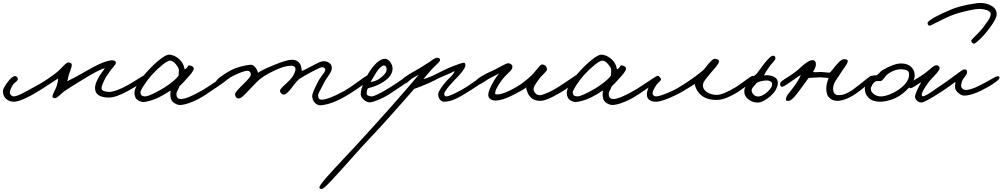

<svg xmlns="http://www.w3.org/2000/svg" viewBox="-54 -677 6730 1289"><path d="M938 -160.2Q939 -141.1 804.2 -65.9Q722.2 -20.5 671.9 -22Q584 -24.9 584 -85.9Q584 -113.8 606 -153.8Q612.8 -167 629.9 -190.4Q647 -213.9 649.9 -220.2Q606 -207 503.9 -144Q411.6 -87.9 379.9 -65.9Q370.6 -59.6 356 -45.9Q341.3 -32.2 330.6 -24.7Q319.8 -17.1 312 -18.1Q297.9 -20 297.9 -29.8Q298.3 -38.1 311 -64Q323.7 -89.8 326.2 -98.1Q335.9 -128.4 335.9 -149.9Q324.2 -143.1 285.2 -116.9Q246.1 -90.8 222.2 -76.2Q181.6 -51.8 159.2 -38.8Q136.7 -25.9 99.4 -10Q62 5.9 40 5.9Q7.8 5.9 -13.2 -13.2Q-34.2 -32.2 -34.2 -65.9Q-34.2 -84 -3.2 -125.2Q27.8 -166.5 47.9 -166Q54.7 -166 59.8 -160.4Q64.9 -154.8 65.9 -147.9Q66.4 -137.7 52 -126.7Q37.6 -115.7 34.2 -109.9Q25.9 -96.2 22.9 -91.1Q20 -85.9 16.6 -76.2Q13.2 -66.4 12.2 -56.2Q11.7 -46.4 20.3 -38.1Q28.8 -29.8 38.1 -29.8Q54.7 -29.8 87.2 -45.7Q119.6 -61.5 206.1 -109.9Q265.6 -143.1 330.1 -193.8Q339.4 -201.2 356 -218.8Q372.6 -236.3 385.3 -247.6Q397.9 -258.8 405.8 -257.8Q415 -256.8 421.9 -252.7Q428.7 -248.5 428.2 -240.2Q427.2 -226.6 418 -202.4Q408.7 -178.2 408.2 -175.8Q405.3 -167.5 397.9 -131.8Q452.6 -157.7 527.8 -202.1Q654.8 -275.4 704.1 -272Q712.4 -271 718.5 -266.8Q724.6 -262.7 724.1 -255.9Q723.1 -245.6 708.7 -229Q694.3 -212.4 693.8 -211.9Q688 -202.6 672.9 -182.1Q657.7 -161.6 649.9 -146Q630.4 -107.9 627.9 -87.9Q626.5 -73.7 638.4 -67.9Q650.4 -62 671.9 -60.1Q708 -57.1 777.8 -91.8Q803.7 -104.5 838.9 -126.2Q874 -147.9 896.5 -161.9Q918.9 -175.8 923.8 -175.8Q931.6 -175.8 934.3 -172.4Q937 -168.9 938 -160.2Z M1472.7 -146Q1472.7 -144.5 1470 -141.8Q1467.3 -139.2 1461.4 -134.5Q1455.6 -129.9 1449.5 -125.2Q1443.4 -120.6 1433.1 -113.5Q1422.9 -106.4 1414.6 -100.6Q1406.2 -94.7 1393.3 -86.2Q1380.4 -77.6 1371.8 -71.8Q1363.3 -65.9 1349.1 -56.4Q1335 -46.9 1327.6 -42Q1283.7 -12.2 1234.1 7.8Q1184.6 27.8 1154.8 27.8Q1137.2 27.8 1117.7 15.9Q1098.1 3.9 1092.8 -16.1Q1086.9 -39.1 1091.8 -69.8Q1055.2 -45.4 1013.7 -23.9Q986.3 -9.8 955.1 -1Q923.8 7.8 908.7 7.8Q900.4 7.8 891.4 5.1Q882.3 2.4 872.1 -3.7Q861.8 -9.8 855.2 -22.9Q848.6 -36.1 848.6 -54.2Q848.6 -79.6 874.8 -120.8Q900.9 -162.1 939.9 -203.1Q978 -245.1 1019.5 -277.8Q1061 -310.5 1081.1 -310.1Q1103.5 -309.6 1127 -295.9Q1150.4 -282.2 1165 -262.2Q1170.4 -255.4 1174.3 -247.1Q1178.2 -238.8 1179.9 -233.4Q1181.6 -228 1183.6 -220.2Q1185.5 -212.4 1186 -210.9Q1195.8 -216.8 1201.2 -222.9Q1206.5 -229 1207.3 -232.2Q1208 -235.4 1210.4 -236.8Q1212.9 -238.3 1218.8 -237.8Q1230 -236.8 1239 -230Q1248 -223.1 1246.6 -213.9Q1243.7 -195.8 1201.7 -150.9Q1169.4 -114.3 1151.9 -99.1Q1147.9 -89.4 1142.6 -78.9Q1137.2 -68.4 1134.8 -63.7Q1132.3 -59.1 1131.1 -52.2Q1129.9 -45.4 1130.9 -38.1Q1134.3 -12.2 1160.6 -12.2Q1202.6 -12.2 1305.7 -71.8Q1325.2 -83 1362.3 -107.9Q1399.4 -132.8 1426 -150.1Q1452.6 -167.5 1459 -168Q1467.3 -168.5 1470 -162.6Q1472.7 -156.7 1472.7 -146ZM1147 -206.1Q1147 -222.2 1126.2 -246.3Q1105.5 -270.5 1086.9 -270Q1070.8 -269.5 1034.2 -239.7Q997.6 -210 964.8 -173.8Q937.5 -143.6 912.4 -104.5Q887.2 -65.4 888.7 -54.2Q890.6 -40.5 897 -35.9Q903.3 -31.2 918.9 -29.8Q938.5 -28.3 1002 -62Q1048.8 -86.4 1087.9 -115.7Q1127 -145 1145 -168.9Q1145 -173.3 1146 -185.5Q1147 -197.8 1147 -206.1Z M2435.5 -162.1Q2434.1 -145.5 2381.6 -106.9Q2329.1 -68.4 2272 -34.2Q2173.3 23.9 2099.6 29.8Q2077.1 31.2 2059.6 12.5Q2042 -6.3 2042 -34.2Q2042 -52.7 2081.5 -129.9Q2087.9 -142.6 2100.8 -159.9Q2113.8 -177.2 2122.1 -189.9Q2130.4 -202.6 2129.9 -210Q2129.4 -216.3 2123.3 -220.7Q2117.2 -225.1 2109.9 -226.1Q2098.6 -226.6 2043 -197Q1987.3 -167.5 1953.6 -146Q1945.8 -138.2 1936.8 -128.2Q1927.7 -118.2 1923.8 -113Q1919.9 -107.9 1909.9 -95.2Q1899.9 -82.5 1899.9 -82Q1868.7 -42 1851.6 -42Q1841.8 -42 1835 -48.6Q1828.1 -55.2 1825.7 -65.9Q1824.2 -72.3 1834.2 -83.7Q1844.2 -95.2 1862.5 -111.8Q1880.9 -128.4 1885.7 -133.8Q1909.7 -158.2 1919.7 -179.2Q1929.7 -200.2 1929.7 -212.9Q1929.7 -223.6 1922.1 -229.7Q1914.6 -235.8 1903.8 -235.8Q1870.1 -235.8 1827.6 -220.2Q1794.4 -208 1754.4 -186.3Q1714.4 -164.6 1693.8 -147.9Q1670.9 -128.9 1642.8 -98.4Q1614.7 -67.9 1604 -58.1Q1599.6 -54.2 1590.6 -44.7Q1581.5 -35.2 1575.4 -29.5Q1569.3 -23.9 1560.5 -19.5Q1551.8 -15.1 1543.9 -16.1Q1535.2 -17.6 1530 -25.1Q1524.9 -32.7 1523.9 -42Q1523.4 -46.9 1526.1 -52.5Q1528.8 -58.1 1534.7 -65.2Q1540.5 -72.3 1545.4 -77.4Q1550.3 -82.5 1558.8 -91.1Q1567.4 -99.6 1571.8 -104Q1576.2 -108.9 1587.4 -119.9Q1598.6 -130.9 1604.2 -137Q1609.9 -143.1 1616.9 -151.6Q1624 -160.2 1627.2 -167.2Q1630.4 -174.3 1629.9 -180.2Q1628.9 -189.5 1622.8 -195.8Q1616.7 -202.1 1607.9 -202.1Q1582 -202.1 1511.7 -168Q1495.6 -160.6 1474.4 -144.8Q1453.1 -128.9 1438.5 -118.7Q1423.8 -108.4 1418 -109.9Q1411.1 -111.8 1406.7 -113.5Q1402.3 -115.2 1398.9 -118.9Q1395.5 -122.6 1396 -127.9Q1397.5 -140.1 1428.7 -163.1Q1460 -186 1497.6 -206.1Q1524.4 -220.2 1561.5 -230Q1598.6 -239.7 1626 -242.2Q1644 -244.1 1659.7 -225.1Q1675.3 -206.1 1677.7 -188Q1702.1 -206.5 1787.1 -241.2Q1872.1 -275.9 1903.8 -275.9Q1957 -275.9 1967.8 -228Q1971.7 -212.9 1971.7 -200.2Q1986.8 -205.1 2018.6 -222.7Q2050.3 -240.2 2078.4 -253.7Q2106.4 -267.1 2121.6 -266.1Q2145 -264.6 2159.2 -252.9Q2173.3 -241.2 2173.8 -222.2Q2174.3 -208.5 2166.5 -193.6Q2158.7 -178.7 2144.8 -159.2Q2130.9 -139.6 2124 -126Q2118.7 -114.3 2106.4 -92.3Q2094.2 -70.3 2087.9 -56.6Q2081.5 -43 2081.5 -36.1Q2081.5 -7.8 2104 -7.8Q2149.9 -7.8 2255.9 -65.9Q2285.2 -82 2325.7 -111.6Q2366.2 -141.1 2392.6 -159.2Q2418.9 -177.2 2427.7 -175.8Q2431.2 -175.3 2433.3 -170.7Q2435.5 -166 2435.5 -162.1Z M2707.5 -158.2Q2707 -148.9 2687.5 -132.6Q2668 -116.2 2623.8 -87.2Q2579.6 -58.1 2573.7 -54.2Q2539.6 -30.3 2497.8 -11.7Q2456.1 6.8 2433.6 9.8Q2412.6 12.7 2390.1 -5.9Q2367.7 -24.4 2367.7 -45.9Q2367.7 -73.7 2388.7 -123.8Q2409.7 -173.8 2437.5 -211.9Q2488.8 -282.2 2529.8 -282.2Q2550.8 -282.2 2566.7 -259.5Q2582.5 -236.8 2581.5 -213.9Q2579.1 -159.2 2501.5 -116.2Q2467.3 -97.2 2415.5 -84Q2407.7 -68.8 2407.7 -49.8Q2407.7 -32.2 2439.5 -29.8Q2459.5 -28.3 2541.5 -76.2Q2566.4 -90.8 2603.5 -115.7Q2640.6 -140.6 2664.3 -156.2Q2688 -171.9 2693.4 -171.9Q2704.1 -171.9 2706.1 -167.5Q2708 -164.1 2707.5 -158.2ZM2541.5 -215.8Q2541.5 -223.1 2536.4 -230.5Q2531.2 -237.8 2523.4 -237.8Q2514.2 -237.8 2498.5 -223.4Q2482.9 -209 2471.7 -189.9Q2465.8 -180.7 2450.4 -154.5Q2435.1 -128.4 2433.6 -126Q2480 -133.3 2507.8 -160.2Q2510.3 -162.6 2517.8 -169.2Q2525.4 -175.8 2527.8 -178.7Q2530.3 -181.6 2534.4 -187.5Q2538.6 -193.4 2540 -200.2Q2541.5 -207 2541.5 -215.8Z M3208.5 -160.2Q3208.5 -155.8 3206.5 -151.4Q3204.6 -147 3200.4 -142.1Q3196.3 -137.2 3192.1 -132.8Q3188 -128.4 3180.9 -122.8Q3173.8 -117.2 3168.2 -113Q3162.6 -108.9 3153.3 -102.5Q3144 -96.2 3138.2 -92.3Q3132.3 -88.4 3122.1 -81.8Q3111.8 -75.2 3106.4 -71.8Q3047.9 -33.7 3006.8 -14.2Q2965.8 5.4 2928.2 5.9Q2910.2 5.9 2898.4 -10.3Q2886.7 -26.4 2888.2 -45.9Q2890.1 -72.8 2948.2 -138.2Q2951.2 -141.6 2963.9 -153.6Q2976.6 -165.5 2985.8 -177Q2995.1 -188.5 2998.5 -200.2Q2981.4 -190.4 2945.1 -175.3Q2908.7 -160.2 2894.5 -153.8Q2821.3 -113.3 2726.6 -80.1L2666 -10.7Q2605.5 58.6 2539.6 131.6Q2473.6 204.6 2418.5 262.2Q2379.9 302.7 2299.6 393.3Q2219.2 483.9 2168.2 538.1Q2117.2 592.3 2106.4 591.8Q2091.8 591.8 2090.3 582Q2089.4 569.8 2135.7 516.6Q2182.1 463.4 2269.8 370.6Q2357.4 277.8 2396.5 233.9Q2418 210 2472.9 149.7Q2527.8 89.4 2576.2 34.2Q2693.4 -98.6 2756.3 -173.8Q2748 -170.4 2743.9 -168.2Q2739.7 -166 2733.4 -162.1Q2727.1 -158.2 2718.3 -153.8Q2708.5 -148.4 2697 -137.9Q2685.5 -127.4 2677.5 -121.3Q2669.4 -115.2 2662.6 -116.2Q2651.9 -117.2 2642.6 -133.8Q2635.7 -147.9 2740.2 -206.1Q2763.2 -218.3 2791.7 -237.3Q2820.3 -256.3 2834.5 -264.2Q2869.1 -292.5 2885.3 -289.1Q2900.4 -286.1 2900.4 -273.9Q2900.4 -268.1 2892.3 -259Q2884.3 -250 2870.1 -237.1Q2856 -224.1 2848.6 -215.8Q2797.9 -158.7 2788.6 -146Q2809.1 -150.9 2834 -161.1Q2858.9 -171.4 2914.6 -200.2Q2944.8 -216.3 2996.1 -236.1Q3047.4 -255.9 3060.5 -255.9Q3065.9 -255.9 3068.6 -249.5Q3071.3 -243.2 3070.3 -235.8Q3066.4 -208 2996.6 -138.2Q2927.2 -65.4 2928.2 -45.9Q2929.7 -29.8 2942.4 -29.8Q2958 -29.8 3002.4 -51.5Q3046.9 -73.2 3088.4 -100.1Q3102.5 -109.4 3128.9 -128.2Q3155.3 -147 3171.1 -157.2Q3187 -167.5 3192.4 -168Q3198.2 -168.9 3203.4 -167Q3208.5 -165 3208.5 -160.2Z M3835 -158.2Q3836.9 -147.9 3790.8 -111.8Q3744.6 -75.7 3698.2 -49.8Q3669.4 -33.7 3652.8 -25.1Q3636.2 -16.6 3614 -8.5Q3591.8 -0.5 3576.2 0Q3516.1 1 3491.2 -47.9Q3479 -74.7 3479 -89.8Q3455.1 -71.3 3387.5 -37.6Q3319.8 -3.9 3278.3 -2Q3252.4 -0.5 3237.8 -12Q3223.1 -23.4 3224.1 -43.9Q3224.6 -65.9 3251.7 -116Q3278.8 -166 3299.3 -185.1Q3290 -180.2 3268.6 -169.2Q3247.1 -158.2 3234.4 -151.9Q3223.1 -146 3205.1 -133.5Q3187 -121.1 3174.3 -114.3Q3161.6 -107.4 3152.3 -107.9Q3145 -108.4 3140.1 -113.8Q3135.3 -119.1 3136.2 -126Q3138.2 -140.1 3176.5 -163.3Q3214.8 -186.5 3252 -202.1Q3264.6 -207 3303.7 -228.8Q3342.8 -250.5 3356 -252Q3366.2 -253.4 3376.2 -246.3Q3386.2 -239.3 3386.2 -230Q3386.2 -219.2 3380.4 -210.4Q3374.5 -201.7 3357.7 -186Q3340.8 -170.4 3332 -160.2Q3316.4 -143.1 3295.4 -110.6Q3274.4 -78.1 3272 -62Q3272 -60.5 3271 -57.4Q3270 -54.2 3270 -52.2Q3270 -50.3 3270.5 -48.1Q3271 -45.9 3273.2 -44.7Q3275.4 -43.5 3279.3 -43Q3310.5 -41.5 3364.7 -67.4Q3418.9 -93.3 3457 -122.1Q3502 -156.2 3527.3 -184.1Q3535.6 -193.4 3549.8 -211.2Q3564 -229 3571.8 -236.8Q3579.6 -244.6 3585 -244.1Q3615.2 -242.7 3618.2 -211.9Q3618.7 -205.6 3609.6 -195.3Q3600.6 -185.1 3586.4 -170.9Q3572.3 -156.7 3564.9 -146Q3562.5 -142.6 3555.4 -132.6Q3548.3 -122.6 3545.2 -117.9Q3542 -113.3 3537.4 -105.7Q3532.7 -98.1 3530.8 -92.5Q3528.8 -86.9 3528.3 -82Q3527.3 -65.4 3539.3 -51.8Q3551.3 -38.1 3572.3 -38.1Q3582.5 -38.1 3611.8 -50Q3641.1 -62 3666 -76.2Q3691.4 -90.8 3726.6 -114Q3761.7 -137.2 3787.1 -154.8Q3812.5 -172.4 3814.9 -173.8Q3821.3 -178.2 3825.4 -175.5Q3829.6 -172.9 3831.3 -169.2Q3833 -165.5 3835 -158.2Z M4375 -146Q4375 -144.5 4372.3 -141.8Q4369.6 -139.2 4363.8 -134.5Q4357.9 -129.9 4351.8 -125.2Q4345.7 -120.6 4335.4 -113.5Q4325.2 -106.4 4316.9 -100.6Q4308.6 -94.7 4295.7 -86.2Q4282.7 -77.6 4274.2 -71.8Q4265.6 -65.9 4251.5 -56.4Q4237.3 -46.9 4230 -42Q4186 -12.2 4136.5 7.8Q4086.9 27.8 4057.1 27.8Q4039.6 27.8 4020 15.9Q4000.5 3.9 3995.1 -16.1Q3989.3 -39.1 3994.1 -69.8Q3957.5 -45.4 3916 -23.9Q3888.7 -9.8 3857.4 -1Q3826.2 7.8 3811 7.8Q3802.7 7.8 3793.7 5.1Q3784.7 2.4 3774.4 -3.7Q3764.2 -9.8 3757.6 -22.9Q3751 -36.1 3751 -54.2Q3751 -79.6 3777.1 -120.8Q3803.2 -162.1 3842.3 -203.1Q3880.4 -245.1 3921.9 -277.8Q3963.4 -310.5 3983.4 -310.1Q4005.9 -309.6 4029.3 -295.9Q4052.7 -282.2 4067.4 -262.2Q4072.8 -255.4 4076.7 -247.1Q4080.6 -238.8 4082.3 -233.4Q4084 -228 4085.9 -220.2Q4087.9 -212.4 4088.4 -210.9Q4098.1 -216.8 4103.5 -222.9Q4108.9 -229 4109.6 -232.2Q4110.4 -235.4 4112.8 -236.8Q4115.2 -238.3 4121.1 -237.8Q4132.3 -236.8 4141.4 -230Q4150.4 -223.1 4148.9 -213.9Q4146 -195.8 4104 -150.9Q4071.8 -114.3 4054.2 -99.1Q4050.3 -89.4 4044.9 -78.9Q4039.6 -68.4 4037.1 -63.7Q4034.7 -59.1 4033.4 -52.2Q4032.2 -45.4 4033.2 -38.1Q4036.6 -12.2 4063 -12.2Q4105 -12.2 4208 -71.8Q4227.5 -83 4264.6 -107.9Q4301.8 -132.8 4328.4 -150.1Q4355 -167.5 4361.3 -168Q4369.6 -168.5 4372.3 -162.6Q4375 -156.7 4375 -146ZM4049.3 -206.1Q4049.3 -222.2 4028.6 -246.3Q4007.8 -270.5 3989.3 -270Q3973.1 -269.5 3936.5 -239.7Q3899.9 -210 3867.2 -173.8Q3839.8 -143.6 3814.7 -104.5Q3789.6 -65.4 3791 -54.2Q3793 -40.5 3799.3 -35.9Q3805.7 -31.2 3821.3 -29.8Q3840.8 -28.3 3904.3 -62Q3951.2 -86.4 3990.2 -115.7Q4029.3 -145 4047.4 -168.9Q4047.4 -173.3 4048.3 -185.5Q4049.3 -197.8 4049.3 -206.1Z M5015.1 -151.9Q5009.8 -135.7 4915 -69.8Q4877 -43.5 4834.2 -24.7Q4791.5 -5.9 4757.3 -5.9Q4662.6 -5.9 4625 -71.8Q4608.9 -103.5 4611.3 -113.8Q4608.9 -112.3 4587.6 -98.9Q4566.4 -85.4 4538.3 -68.8Q4510.3 -52.2 4485.4 -40Q4391.6 5.9 4351.1 5.9Q4317.4 5.9 4302 -9Q4286.6 -23.9 4289.1 -49.8Q4292.5 -84.5 4319.1 -124.3Q4345.7 -164.1 4371.1 -160.2Q4376.5 -159.2 4380.1 -154.1Q4383.8 -148.9 4383.3 -144Q4382.3 -136.2 4370.4 -125.7Q4358.4 -115.2 4355 -109.9Q4328.1 -70.3 4327.1 -51.8Q4326.7 -42.5 4334 -36.1Q4341.3 -29.8 4351.1 -29.8Q4377.4 -29.8 4457 -65.9Q4495.6 -83.5 4544.9 -116.2Q4618.2 -164.1 4665 -204.1Q4672.9 -210.9 4689.9 -233.2Q4707 -255.4 4722.2 -269.8Q4737.3 -284.2 4749 -282.2Q4775.4 -277.8 4772.9 -264.2Q4772 -258.3 4768.3 -251.2Q4764.6 -244.1 4758.1 -235.4Q4751.5 -226.6 4746.6 -220.7Q4741.7 -214.8 4732.7 -204.8Q4723.6 -194.8 4721.2 -191.9Q4715.3 -184.6 4704.3 -171.4Q4693.4 -158.2 4688.2 -151.6Q4683.1 -145 4676.8 -135.7Q4670.4 -126.5 4667.7 -118.7Q4665 -110.8 4665 -103Q4665 -77.1 4692.1 -58.6Q4719.2 -40 4759.3 -40Q4798.8 -40 4885.3 -91.8Q4907.2 -105.5 4934.3 -125.5Q4961.4 -145.5 4977.3 -156.5Q4993.2 -167.5 4999 -168Q5004.9 -168.9 5011 -163.8Q5017.1 -158.7 5015.1 -151.9Z M5166.5 -132.8Q5171.4 -113.8 5161.6 -90.1Q5151.9 -66.4 5133.5 -46.4Q5115.2 -26.4 5091.6 -10.7Q5067.9 4.9 5046.9 9.8Q5024.4 14.6 4999.8 6.1Q4975.1 -2.4 4958.5 -21.5Q4941.9 -40.5 4942.9 -63Q4943.4 -92.3 4964.6 -120.6Q4985.8 -148.9 5026.9 -183.1Q5034.2 -192.9 5051.5 -216.1Q5068.8 -239.3 5077.6 -251Q5093.3 -271.5 5108.4 -285.9Q5123.5 -300.3 5129.9 -301.8Q5150.4 -307.6 5151.9 -286.1Q5152.3 -279.8 5145.3 -270.5Q5138.2 -261.2 5126.7 -248.8Q5115.2 -236.3 5109.9 -227.1Q5085.4 -193.4 5074.7 -170.9Q5098.1 -173.3 5106.9 -170.9Q5125.5 -169.9 5144 -160.2Q5162.6 -150.4 5166.5 -132.8ZM5128.9 -116.2Q5127 -127.9 5112.8 -133.3Q5098.6 -138.7 5080.6 -136.2Q5066.4 -134.3 5058.6 -132.8Q5050.8 -131.3 5040.8 -127.7Q5030.8 -124 5023.9 -118.2Q5021.5 -113.3 5012.2 -104Q5002.9 -94.7 4996.8 -84.7Q4990.7 -74.7 4992.7 -64Q4996.6 -47.4 5011 -37.1Q5025.4 -26.9 5042.5 -29.8Q5068.4 -32.7 5101.1 -63Q5133.8 -93.3 5128.9 -116.2Z M5809.1 -153.8Q5810.5 -144 5768.3 -107.7Q5726.1 -71.3 5691.4 -47.9Q5658.2 -24.9 5625.5 -12.5Q5592.8 0 5569.3 0Q5540 0 5522.2 -13.4Q5504.4 -26.9 5498.8 -44.2Q5493.2 -61.5 5493.2 -84Q5493.7 -93.3 5494.9 -102.5Q5496.1 -111.8 5498.3 -120.1Q5500.5 -128.4 5502 -133.3Q5503.4 -138.2 5506.3 -145.8Q5509.3 -153.3 5509.3 -153.8Q5500 -153.8 5479.5 -156Q5459 -158.2 5451.2 -158.2Q5439.5 -158.2 5411.1 -155.8Q5382.8 -153.3 5375 -153.8Q5368.7 -146 5354.7 -126.5Q5340.8 -106.9 5331.1 -94.2Q5328.6 -90.8 5321.3 -80.6Q5314 -70.3 5308.3 -63Q5302.7 -55.7 5294.4 -45.2Q5286.1 -34.7 5279.3 -27.3Q5272.5 -20 5264.9 -12.9Q5257.3 -5.9 5250.7 -2.7Q5244.1 0.5 5239.3 0Q5235.8 -0.5 5232.9 0Q5230 0.5 5227.1 -0.5Q5224.1 -1.5 5223.1 -3.9Q5220.2 -11.7 5224.9 -23.4Q5229.5 -35.2 5235.8 -43.9Q5242.2 -52.7 5254.2 -67.1Q5266.1 -81.5 5269 -85.9Q5311 -142.6 5322.3 -173.8Q5309.6 -167 5281.5 -146.7Q5253.4 -126.5 5229.7 -110.8Q5206.1 -95.2 5195.3 -94.2Q5191.4 -94.2 5187.7 -98.6Q5184.1 -103 5183.1 -107.9Q5181.2 -121.1 5196 -133.1Q5210.9 -145 5245.4 -166.3Q5279.8 -187.5 5305.2 -210Q5305.7 -210.4 5321.3 -224.9Q5336.9 -239.3 5343.3 -243.9Q5349.6 -248.5 5362.8 -258.1Q5376 -267.6 5386.5 -270.8Q5397 -273.9 5406.2 -272.9Q5419.4 -271.5 5423.3 -252Q5427.2 -231.9 5404.3 -193.8Q5407.7 -191.4 5431.6 -192.6Q5455.6 -193.8 5460.4 -193.8Q5465.3 -193.8 5488 -191.2Q5510.7 -188.5 5518.1 -189.9Q5526.9 -198.7 5553.2 -231.9Q5580.6 -265.1 5594.2 -273.4Q5603.5 -279.8 5611.3 -279.8Q5623 -279.8 5631.1 -276.4Q5639.2 -272.9 5637.2 -264.2Q5635.3 -254.9 5629.6 -245.1Q5624 -235.4 5615.2 -223.4Q5606.4 -211.4 5603 -206.1Q5593.3 -190.4 5579.1 -169.4Q5564.9 -148.4 5557.6 -137.5Q5550.3 -126.5 5544.7 -112.1Q5539.1 -97.7 5539.1 -84Q5539.1 -58.6 5548.8 -48.3Q5558.6 -38.1 5581.1 -38.1Q5616.7 -38.1 5667.5 -71.8Q5681.2 -81.1 5711.4 -105.2Q5741.7 -129.4 5765.4 -148.2Q5789.1 -167 5793.5 -168Q5807.6 -170.9 5809.1 -153.8Z M6086.9 -170.9Q6086.9 -115.2 6008.3 -50.8Q5973.6 -22 5929.4 -7.6Q5885.3 6.8 5850.1 5.9Q5800.3 4.4 5775.4 -22.5Q5750.5 -49.3 5752 -84Q5752.9 -104.5 5766.1 -129.4Q5779.3 -154.3 5800.3 -167Q5808.6 -171.9 5832 -171.9Q5838.4 -175.3 5849.9 -187.7Q5861.3 -200.2 5867.2 -204.1Q5946.8 -251 5996.1 -251Q6037.6 -251 6062.3 -228.5Q6086.9 -206.1 6086.9 -170.9ZM6049.3 -176.8Q6049.3 -197.3 6035.6 -204.1Q6022 -210.9 6000 -211.9Q5947.8 -213.4 5898.9 -173.8Q5892.6 -168.9 5881.3 -152.6Q5870.1 -136.2 5858.9 -132.8Q5855 -131.8 5846.7 -132.6Q5838.4 -133.3 5833 -132.8Q5816.4 -130.9 5804.2 -110.8Q5792 -90.8 5792 -81.1Q5792 -61 5812.5 -45.4Q5833 -29.8 5859.9 -29.8Q5882.8 -29.8 5914.8 -41.7Q5946.8 -53.7 5976.1 -73.2Q6049.3 -122.6 6049.3 -176.8Z M6572.3 -465.8Q6549.8 -437.5 6522.5 -411.4Q6495.1 -385.3 6485.4 -383.8Q6479 -383.8 6472.7 -390.1Q6466.3 -396.5 6466.3 -402.8Q6466.8 -408.2 6481.7 -423.1Q6496.6 -438 6517.8 -459.7Q6539.1 -481.4 6550.3 -498Q6555.2 -505.4 6565.9 -519.8Q6576.7 -534.2 6582 -542Q6587.4 -549.8 6592.3 -561.3Q6597.2 -572.8 6597.2 -583Q6597.2 -600.6 6571 -608.9Q6544.9 -617.2 6518.1 -617.2Q6498.5 -617.2 6452.4 -607.4Q6406.2 -597.7 6363.3 -584Q6332.5 -574.2 6291.3 -554.7Q6250 -535.2 6221.7 -520.3Q6193.4 -505.4 6189.5 -504.9Q6183.1 -503.9 6178.2 -508.8Q6173.3 -513.7 6173.3 -522Q6173.3 -535.6 6226.6 -564.2Q6279.8 -592.8 6341.3 -617.2Q6388.2 -634.8 6446.3 -646Q6504.4 -657.2 6527.3 -657.2Q6568.8 -657.2 6603 -637.5Q6637.2 -617.7 6637.2 -582Q6637.2 -546.4 6572.3 -465.8ZM6656.2 -155.8Q6656.7 -146 6634.5 -129.4Q6612.3 -112.8 6581.1 -94.2Q6477.5 -35.2 6419.4 -35.2Q6401.4 -35.2 6382.1 -50.8Q6362.8 -66.4 6358.4 -85Q6356 -97.2 6360.4 -127Q6347.2 -117.2 6321 -98.9Q6294.9 -80.6 6287.1 -75.2Q6281.2 -71.3 6265.4 -61Q6249.5 -50.8 6239.3 -44.4Q6229 -38.1 6213.4 -28.3Q6197.8 -18.6 6186.5 -12.5Q6175.3 -6.3 6163.3 -0.2Q6151.4 5.9 6142.8 8.8Q6134.3 11.7 6129.4 11.2Q6112.3 9.8 6099.9 -3.4Q6087.4 -16.6 6089.4 -32.2Q6091.3 -46.4 6105.2 -75.9Q6119.1 -105.5 6131.3 -126Q6121.6 -120.1 6107.2 -110.6Q6092.8 -101.1 6085.4 -96.4Q6078.1 -91.8 6069.6 -88.1Q6061 -84.5 6055.2 -85Q6044.4 -93.8 6044.4 -100.1Q6044.4 -108.9 6046.9 -113.5Q6049.3 -118.2 6058.1 -124Q6066.9 -129.9 6077.6 -135.7Q6088.4 -141.6 6111.3 -155.8Q6134.3 -169.9 6159.2 -188Q6168.9 -194.8 6185.5 -209.5Q6202.1 -224.1 6212.9 -231.4Q6223.6 -238.8 6231.4 -238.8Q6241.2 -238.8 6247.8 -233.9Q6254.4 -229 6254.4 -220.2Q6253.9 -210 6242.2 -194.8Q6230.5 -179.7 6211.4 -160.2Q6192.4 -140.6 6185.1 -131.8Q6134.3 -63.5 6134.3 -42Q6134.3 -31.7 6139.2 -30.8Q6149.4 -29.3 6169.9 -41.3Q6190.4 -53.2 6226.3 -78.6Q6262.2 -104 6277.3 -113.8Q6299.3 -127.9 6333.7 -153.6Q6368.2 -179.2 6390.4 -195.1Q6412.6 -210.9 6419.4 -210.9Q6425.3 -210.9 6429 -209.5Q6432.6 -208 6434.6 -207Q6436.5 -206.1 6437.3 -201.7Q6438 -197.3 6438 -196.8Q6438 -196.3 6438 -189.9Q6438 -183.6 6434.3 -177.2Q6430.7 -170.9 6423.3 -162.1Q6416 -153.3 6412.1 -147Q6398.4 -121.6 6398.4 -100.1Q6398.4 -90.3 6406.5 -82.3Q6414.6 -74.2 6425.3 -73.2Q6440.9 -71.8 6463.1 -78.6Q6485.4 -85.4 6501 -92.8Q6516.6 -100.1 6546.4 -115.2Q6563 -123.5 6586.9 -137.5Q6610.8 -151.4 6624.3 -158.2Q6637.7 -165 6643.1 -165Q6647.5 -165 6649.9 -164.6Q6652.3 -164.1 6654.1 -162.1Q6655.8 -160.2 6656.2 -155.8Z"/></svg>

Font: Gogol
Style: Regular
Weight: 400
Italic angle: -48°
Designer: Gennady Fridman
Foundry: ParaType Ltd
Version: Version 1.001